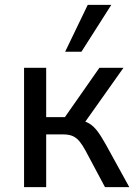

<svg xmlns="http://www.w3.org/2000/svg" viewBox="-20 -770 559 790"><path d="M79 0V-491H170V-288H247L389 -491H488L318 -251L300 -277Q328 -273 346 -262.5Q364 -252 379.5 -232Q395 -212 414 -178L512 0H412L332 -150Q319 -174 307 -188.5Q295 -203 279.5 -210Q264 -217 239 -217H170V0ZM248 -557 341 -750H438L315 -557Z"/></svg>

Font: Nunito Sans 10pt SemiCondensed Medium
Style: Regular
Weight: 500
Width: 4
Designer: Vernon Adams
Foundry: Vernon Adams
Version: Version 3.101;gftools[0.9.27]